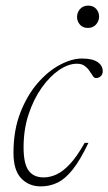

<svg xmlns="http://www.w3.org/2000/svg" viewBox="-20 -654 386 684"><path d="M254 -427Q223.5 -427 190.5 -404.5Q157.5 -382 128.8 -341.8Q100 -301.5 82 -247.2Q64 -193 64 -129Q64 -71 81.8 -46.5Q99.5 -22 135.5 -22Q159 -22 182.2 -33Q205.5 -44 230 -70.5Q254.5 -97 281.5 -145H295Q266.5 -85 239.8 -51Q213 -17 185.2 -3.5Q157.5 10 125.5 10Q82.5 10 55.2 -19Q28 -48 28 -109.5Q28 -189.5 52.2 -252Q76.5 -314.5 114 -357.8Q151.5 -401 193.8 -423.2Q236 -445.5 272 -445.5Q309 -445.5 327.5 -433Q346 -420.5 346 -400.5Q346 -390 339.5 -383Q333 -376 321.5 -376Q315.5 -376 310.8 -383.5Q306 -391 299 -401Q292 -411.5 281.5 -419.2Q271 -427 254 -427ZM293 -554.5Q275 -554.5 264.8 -566.2Q254.5 -578 254.5 -593.5Q254.5 -609.5 265.2 -621.8Q276 -634 294 -634Q312.5 -634 322.8 -622.2Q333 -610.5 333 -595Q333 -579 322.2 -566.8Q311.5 -554.5 293 -554.5Z"/></svg>

Font: Newsreader 24pt ExtraLight
Style: Italic
Weight: 250
Italic angle: -17°
Designer: Hugues Gentile
Foundry: Production Type
Version: Version 1.003